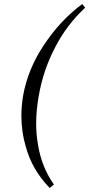

<svg xmlns="http://www.w3.org/2000/svg" viewBox="-20 -727 442 951"><path d="M107.9 0Q85.9 -73.2 85.9 -153.8Q85.9 -198.7 94.2 -252Q118.2 -385.7 196.8 -502.9Q276.9 -625 387.2 -707L401.9 -689Q310.1 -604 252.9 -492.2Q193.8 -379.4 171.9 -252Q158.7 -175.8 159.2 -115.2Q159.2 -60.1 168 -11.2Q186 100.6 247.1 187L226.1 204.1Q138.7 113.8 107.9 0Z"/></svg>

Font: Linux Libertine
Style: Italic
Weight: 400
Italic angle: -12°
Designer: Philipp H. Poll
Foundry: Philipp H. Poll
Version: Version 5.1.6 ; ttfautohint (v0.9)